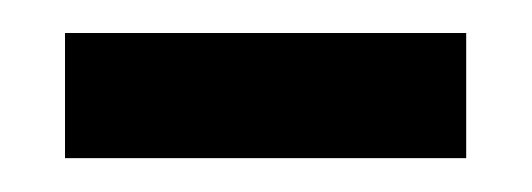

<svg xmlns="http://www.w3.org/2000/svg" viewBox="-20 -359 316 114"><path d="M256.8 -339.4V-265.1H18.6V-339.4Z"/></svg>

Font: RobotoDEMO
Style: Regular
Weight: 400
Designer: Christian Robertson
Foundry: Google
Version: Version 2.136